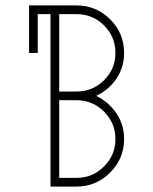

<svg xmlns="http://www.w3.org/2000/svg" viewBox="-20 -687 562 707"><path d="M262 0H166V-635H119V-492H87V-667H262Q334 -667 385.5 -616Q437 -565 437 -492Q437 -439 408.5 -397Q380 -355 334 -334Q380 -312 408.5 -270Q437 -228 437 -175Q437 -103 385.5 -51.5Q334 0 262 0ZM262 -350Q321 -350 363 -391.5Q405 -433 405 -492Q405 -552 363 -593.5Q321 -635 262 -635H198V-350ZM262 -32Q321 -32 363 -74Q405 -116 405 -175Q405 -234 363 -276Q321 -318 262 -318H198V-32Z"/></svg>

Font: Zector
Style: Regular
Weight: 400
Designer: GGBot
Version: 0.72